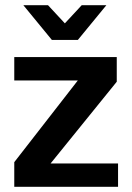

<svg xmlns="http://www.w3.org/2000/svg" viewBox="-20 -720 510 740"><path d="M180 -566 70 -700H165L230 -630L295 -700H390L280 -566ZM35 0V-95L280 -410H35V-500H430V-405L175 -90H435V0Z"/></svg>

Font: Scada
Style: Bold
Weight: 700
Designer: Jovanny Lemonad
Foundry: Jovanny Lemonad
Version: Version 4.100;PS 004.100;hotconv 1.0.88;makeotf.lib2.5.64775